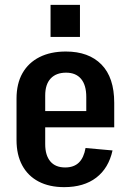

<svg xmlns="http://www.w3.org/2000/svg" viewBox="-20 -761 538 790"><path d="M244 9Q183 9 139 -14Q95 -37 71.5 -80.5Q48 -124 48 -185V-355Q48 -417 72.5 -460Q97 -503 142.5 -526Q188 -549 251 -549Q345 -549 397.5 -495.5Q450 -442 450 -338V-237H145V-304H356L335 -270V-362Q335 -411 313.5 -436.5Q292 -462 252 -462Q211 -462 188.5 -438Q166 -414 166 -368V-168Q166 -122 187 -97Q208 -72 248 -72Q284 -72 304.5 -92Q325 -112 332 -152L443 -142Q427 -69 376 -30Q325 9 244 9ZM309 -741V-609H188V-741Z"/></svg>

Font: Pathway Extreme Condensed SemiBold
Style: Regular
Weight: 600
Width: 3
Version: Version 1.001;gftools[0.9.26]